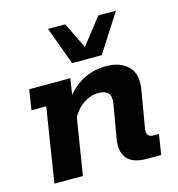

<svg xmlns="http://www.w3.org/2000/svg" viewBox="-95 -703 729 786"><g transform="rotate(-15 269.0 -309.5)"><path d="M39.8 0 89.5 -314.5H26.9L40.2 -400H214.6L195.4 -276.2L188.1 -311.1Q222.4 -360.8 268 -385.4Q313.7 -410 366.7 -410Q427.9 -410 461.1 -377.1Q494.2 -344.3 483.2 -279.3L457 -125.7Q453 -104.5 459.4 -95Q465.8 -85.5 485.4 -85.5H505.9L492.3 0H431.6Q372.5 0 348.3 -29.3Q324 -58.6 333.8 -114.4L357.5 -251.6Q363 -283.2 350.6 -297.6Q338.1 -311.9 309.7 -311.9Q274.6 -311.9 243.6 -290.1Q212.6 -268.3 189.9 -222.8L206.2 -286L160.7 0ZM237.6 -457.8 178.6 -618.6H251.3L305.3 -507.8L391.5 -618.6H466.4L363.1 -457.8Z"/></g></svg>

Font: Rokkitt SemiBold
Style: Italic
Weight: 600
Italic angle: -9°
Designer: Vernon Adams
Foundry: Vernon Adams
Version: Version 3.103